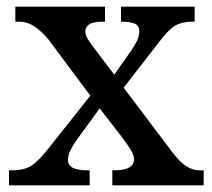

<svg xmlns="http://www.w3.org/2000/svg" viewBox="-20 -556 637 576"><path d="M7 0V-45H16Q52 -45 73.5 -58.5Q95 -72 124 -109L251 -269L125 -438Q103 -464 82 -477.5Q61 -491 39 -491H26V-536H295V-491H292Q258 -491 247 -482.5Q236 -474 236 -462Q236 -451 242 -441Q248 -431 259 -416L323 -332L372 -402Q384 -419 391 -433.5Q398 -448 398 -462Q398 -480 383 -485.5Q368 -491 346 -491H343V-536H564V-491H555Q526 -491 505.5 -479Q485 -467 455 -427L351 -293L498 -98Q520 -69 539.5 -57Q559 -45 578 -45H591V0H317V-45H322Q382 -45 382 -78Q382 -89 374.5 -102.5Q367 -116 344 -147L279 -231L210 -136Q201 -124 192.5 -107.5Q184 -91 184 -76Q184 -60 198.5 -52.5Q213 -45 246 -45H249V0Z"/></svg>

Font: Noto Serif Lao Medium
Style: Regular
Weight: 500
Designer: Monotype Design Team
Foundry: Monotype Imaging Inc.
Version: Version 2.003; ttfautohint (v1.8.4.7-5d5b)